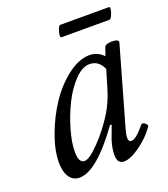

<svg xmlns="http://www.w3.org/2000/svg" viewBox="-111 -638 638 730"><g transform="rotate(-20 208.5 -272.5)"><path d="M204.1 -512.2Q199.7 -513.7 200.7 -523.9Q201.7 -534.2 206.5 -546.1Q211.4 -558.1 215.8 -558.1H414.1Q418 -556.6 416.5 -546.4Q415 -536.1 409.2 -524.2Q403.3 -512.2 398.9 -512.2ZM86.9 13.2Q61.5 13.2 46.9 -8.5Q32.2 -30.3 32.2 -66.9Q32.2 -116.2 54.4 -176.8Q76.7 -237.3 111.1 -289.3Q145.5 -341.3 191.7 -376.7Q237.8 -412.1 280.8 -412.1Q313.5 -412.1 336.9 -387.2L348.1 -419.9Q351.6 -430.7 376.5 -431.6Q400.9 -432.1 404.8 -422.9Q405.3 -421.4 404.8 -418.9L313 -96.2Q308.1 -77.1 308.1 -67.9Q308.1 -50.8 320.8 -50.8Q338.4 -50.8 376 -96.2Q381.8 -102.5 391.8 -94.5Q401.9 -86.4 397.9 -80.1Q373 -43.9 333.3 -15.4Q293.5 13.2 267.1 13.2Q240.2 13.2 240.2 -22.9Q240.2 -50.3 251 -83L270 -133.8L264.2 -136.2Q157.2 13.2 86.9 13.2ZM127 -40Q146.5 -40 188.2 -83.3Q230 -126.5 263.2 -180.2Q287.6 -221.2 300.8 -266.1L323.2 -340.8Q306.2 -379.9 269 -379.9Q239.7 -379.9 208.7 -347.7Q177.7 -315.4 155 -269.5Q132.3 -223.6 117.7 -172.9Q103 -122.1 103 -85Q103 -40 127 -40Z"/></g></svg>

Font: Junicode SmCond
Style: Italic
Weight: 400
Width: 4
Italic angle: -11°
Designer: Peter S. Baker
Version: Version 2.206